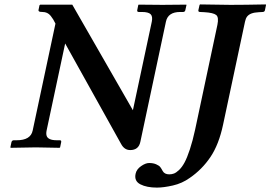

<svg xmlns="http://www.w3.org/2000/svg" viewBox="-20 -667 1224 869"><path d="M746.1 122.1Q757.3 122.1 767.3 118.4Q777.3 114.7 790.5 102.3Q803.7 89.8 815.2 68.6Q826.7 47.4 839.4 9Q852.1 -29.3 863.3 -81.1L963.9 -554.2Q971.2 -588.9 958.5 -599.1Q945.8 -609.4 905.3 -611.8L885.3 -612.8Q876.5 -612.8 877.9 -621.1L883.3 -645L885.7 -647Q979.5 -645 1022.9 -645Q1087.9 -645 1182.6 -647L1184.1 -645L1179.2 -621.1Q1177.7 -613.3 1169.4 -612.8L1151.9 -611.8Q1131.3 -610.8 1118.4 -606Q1105.5 -601.1 1098.6 -592.3Q1091.8 -583.5 1088.9 -568.8L989.7 -103Q970.7 -13.2 932.6 43.5Q894.5 100.1 838.9 138.2Q804.2 163.1 762.2 172.6Q720.2 182.1 690.4 182.1Q644 182.1 615.2 167.2Q586.4 152.3 593.8 119.1Q598.1 99.1 618.4 85Q638.7 70.8 654.8 70.8Q673.8 70.8 687 76.7Q700.2 82.5 705.3 89.1Q710.4 95.7 716.3 106.9Q724.6 122.1 746.1 122.1ZM667 -568.8Q671.9 -592.8 661.6 -602.8Q651.4 -612.8 622.1 -612.8H608.4Q599.6 -612.8 601.1 -621.1L606 -645L608.4 -646Q676.3 -645 715.3 -645L822.3 -646L824.2 -645L818.8 -621.1Q817.4 -613.3 809.1 -612.8H795.4Q740.2 -612.8 731 -568.8L615.2 -24.9Q607.4 12.2 569.3 12.2Q543 12.2 528.3 -15.1L274.9 -470.2L190.9 -76.2Q188 -61.5 191.2 -52Q194.3 -42.5 205.6 -37.4Q216.8 -32.2 236.8 -32.2H251Q258.8 -32.2 256.8 -22.9L252 0L249.5 2Q176.8 0 142.1 0L28.8 2L26.9 0L31.7 -22.9Q33.7 -31.7 42 -32.2H55.7Q118.7 -32.2 127.9 -76.2L231 -560.1Q224.6 -572.8 220.7 -579.3Q216.8 -585.9 209.5 -595.2Q202.1 -604.5 192.9 -608.6Q183.6 -612.8 172.4 -612.8Q166 -612.8 162.1 -613.5Q158.2 -614.3 156.5 -615.7Q154.8 -617.2 154.3 -619.4Q153.8 -621.6 154.8 -624L158.7 -643.1L162.1 -646H307.1L581.5 -168Z"/></svg>

Font: Linux Libertine Slanted
Style: Semibold Slanted
Weight: 600
Designer: Philipp H. Poll
Foundry: Philipp H. Poll
Version: Version 5.1.1